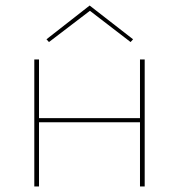

<svg xmlns="http://www.w3.org/2000/svg" viewBox="-20 -674 647 694"><path d="M157 -522 148 -532 304 -654 461 -532 452 -522 305 -635ZM503 -459V0H486V-232H121V0H104V-459H121V-247H486V-459Z"/></svg>

Font: Ysabeau SC Thin
Style: Regular
Weight: 200
Designer: Christian Thalmann (Catharsis Fonts)
Version: Version 0.003